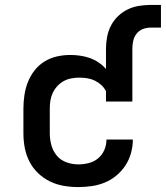

<svg xmlns="http://www.w3.org/2000/svg" viewBox="-20 -751 673 779"><path d="M298 8Q268 8 238.5 3Q209 -2 182.5 -15Q156 -28 134.5 -48.5Q113 -69 99.5 -95.5Q86 -122 80.5 -151Q75 -180 75 -210V-310Q75 -337 79 -364.5Q83 -392 93 -417.5Q103 -443 120 -465Q137 -487 160.5 -501.5Q184 -516 211 -522Q238 -528 266 -528Q286 -528 306 -525Q326 -522 344.5 -515.5Q363 -509 380 -497.5Q397 -486 410 -471V-553Q410 -577 414.5 -601Q419 -625 430 -646.5Q441 -668 458.5 -685Q476 -702 497.5 -712.5Q519 -723 543 -727Q567 -731 591 -731H633V-639H591Q575 -639 559.5 -633Q544 -627 534 -614Q524 -601 520.5 -585.5Q517 -570 517 -553V-339H410V-381Q403 -395 391 -406Q379 -417 364.5 -424Q350 -431 334 -433.5Q318 -436 302 -436Q286 -436 269.5 -433Q253 -430 238.5 -422Q224 -414 212.5 -401.5Q201 -389 194 -374Q187 -359 184.5 -343Q182 -327 182 -310V-210Q182 -186 188.5 -162Q195 -138 210.5 -119.5Q226 -101 249.5 -92.5Q273 -84 298 -84Q319 -84 340.5 -89.5Q362 -95 378.5 -109Q395 -123 403.5 -143Q412 -163 412 -185Q412 -185 412 -185Q412 -185 412 -185H519Q519 -185 519 -185Q519 -185 519 -185Q519 -157 511.5 -130Q504 -103 489 -80Q474 -57 452.5 -39Q431 -21 405.5 -10.5Q380 0 352.5 4Q325 8 298 8Z"/></svg>

Font: Iosevka SS04 Semibold Extended
Style: Regular
Weight: 600
Width: 7
Monospace: yes
Designer: Belleve Invis
Foundry: Belleve Invis
Version: Version 19.0.0; ttfautohint (v1.8.4)